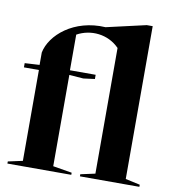

<svg xmlns="http://www.w3.org/2000/svg" viewBox="-83 -824 815 897"><g transform="rotate(10 324.0 -375.0)"><path d="M569 -750H541L353 -707C202 -716 97 -624 80 -539V-480L10 -476V-456H81V-25L12 -10V0H315V-10L225 -25V-458L292 -453L346 -460V-480H224V-649C287 -684 371 -677 425 -621V-25L356 -10V0H638V-10L569 -25Z"/></g></svg>

Font: Mazius Display
Style: Bold
Weight: 700
Designer: Alberto Casagrande & Collletttivo
Foundry: Collletttivo
Version: Version 2.000;Glyphs 3.2 (3221)